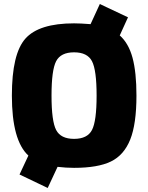

<svg xmlns="http://www.w3.org/2000/svg" viewBox="-20 -820 737 954"><path d="M616 -734 575 -644Q619 -605 638.5 -533Q658 -461 658 -345Q658 -204 627 -126.5Q596 -49 531 -17.5Q466 14 348 14Q308 14 266 9L217 114L77 47L121 -47Q39 -122 39 -345Q39 -553 106.5 -628.5Q174 -704 348 -704Q380 -704 430 -700L476 -800ZM259 -174Q282 -130 348 -130Q414 -130 437 -174Q460 -218 460 -345Q460 -472 437 -516Q414 -560 348 -560Q282 -560 259 -516Q236 -472 236 -345Q236 -218 259 -174Z"/></svg>

Font: Ezarion Extra Bold
Style: Regular
Weight: 800
Designer: Natanael Gama
Version: Version 1.001;PS 001.001;hotconv 1.0.70;makeotf.lib2.5.58329